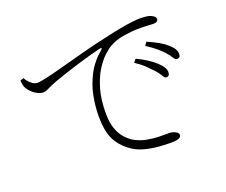

<svg xmlns="http://www.w3.org/2000/svg" viewBox="-114 -872 1228 1045"><g transform="rotate(-20 500.0 -349.0)"><path d="M764 -398Q747 -416 725 -437.5Q703 -459 671 -479L686 -498Q722 -481 749 -463Q776 -445 793 -429Q812 -411 820.5 -397Q829 -383 829 -368Q829 -357 824 -351Q819 -345 810 -345Q800 -345 790.5 -362Q781 -379 764 -398ZM852 -470Q833 -490 812 -507.5Q791 -525 759 -545L773 -565Q809 -549 836.5 -533.5Q864 -518 880 -503Q900 -486 909 -471.5Q918 -457 918 -441Q918 -430 913 -424.5Q908 -419 899 -419Q888 -419 878.5 -435Q869 -451 852 -470ZM77 -607 56 -600Q58 -589 59 -579.5Q60 -570 64 -561Q69 -550 78 -539Q87 -528 99.5 -518.5Q112 -509 125.5 -503Q139 -497 151 -497Q165 -497 179.5 -504.5Q194 -512 208 -518Q239 -531 291.5 -548.5Q344 -566 405.5 -584.5Q467 -603 521 -616Q530 -618 531.5 -615Q533 -612 528 -608Q472 -561 442 -503Q412 -445 401 -385Q390 -325 390 -271Q390 -190 411.5 -142.5Q433 -95 478 -60Q513 -32 557 -20Q601 -8 642 -5Q683 -2 708 -2Q731 -2 744.5 -4.5Q758 -7 764.5 -12.5Q771 -18 771 -25Q771 -35 762.5 -41.5Q754 -48 742.5 -51.5Q731 -55 721 -55Q699 -55 663.5 -55.5Q628 -56 589.5 -63.5Q551 -71 516 -92Q495 -106 476 -128Q457 -150 444.5 -185Q432 -220 432 -273Q432 -353 449 -411.5Q466 -470 491 -510.5Q516 -551 542.5 -575.5Q569 -600 587 -610Q624 -631 672.5 -638.5Q721 -646 758 -646Q789 -646 810 -644.5Q831 -643 844 -643Q857 -643 863.5 -648.5Q870 -654 870 -661Q870 -668 865.5 -674Q861 -680 846 -687Q837 -692 818.5 -694Q800 -696 781 -696Q764 -696 735 -692.5Q706 -689 663 -681Q620 -673 560 -659Q500 -646 434 -628.5Q368 -611 307.5 -594.5Q247 -578 202 -567.5Q157 -557 139 -557Q123 -557 104.5 -572.5Q86 -588 77 -607Z"/></g></svg>

Font: Noto Serif SC
Style: Regular
Weight: 200
Designer: Ryoko NISHIZUKA 西塚涼子 (kana & ideographs); Frank Grießhammer (Latin, Greek & Cyrillic); Wenlong ZHANG 张文龙 (bopomofo); San
Foundry: Adobe
Version: Version 2.001;hotconv 1.1.0;makeotfexe 2.6.0